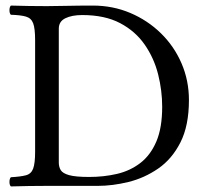

<svg xmlns="http://www.w3.org/2000/svg" viewBox="-20 -667 716 689"><path d="M148 -645Q177 -645 218.5 -646Q260 -647 313 -647Q385 -647 447.5 -620.5Q510 -594 557.5 -547.5Q605 -501 631.5 -439.5Q658 -378 658 -308Q658 -216 627.5 -156Q597 -96 547.5 -62Q498 -28 441 -14Q384 0 331 0H149Q121 0 84.5 0.5Q48 1 19 2Q14 -3 14 -14Q14 -26 19 -31Q54 -33 73 -38Q92 -43 99 -62Q106 -81 106 -122V-523Q106 -565 99 -583.5Q92 -602 73 -607.5Q54 -613 19 -614Q14 -619 14 -630Q14 -642 19 -647Q49 -646 85 -645.5Q121 -645 148 -645ZM191 -84Q191 -68 198 -56.5Q205 -45 228 -38.5Q251 -32 300 -32Q353 -32 400 -43Q447 -54 483.5 -82Q520 -110 541 -159Q562 -208 562 -284Q562 -342 547.5 -400Q533 -458 499.5 -506.5Q466 -555 411 -584Q356 -613 275 -613Q238 -613 214.5 -601.5Q191 -590 191 -564Z"/></svg>

Font: Triodion
Style: Regular
Weight: 400
Version: Version 1.201; ttfautohint (v1.8.4.7-5d5b)